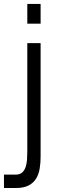

<svg xmlns="http://www.w3.org/2000/svg" viewBox="-56 -735 304 964"><path d="M147.9 -518.6V51.3Q147.9 82.5 143.3 111.1Q138.7 139.6 125.5 161.4Q112.3 183.1 87.9 196Q63.5 209 23.9 209H-36.1V141.6H23.9Q43.9 141.6 55.4 131.1Q66.9 120.6 72.5 104.2Q78.1 87.9 79.6 67.4Q81.1 46.9 81.1 26.9V-518.6ZM81.1 -616.2V-715.3H147.9V-616.2Z"/></svg>

Font: AnjaliOldLipi
Style: Regular
Weight: 400
Italic angle: -12°
Designer: Kevin & Siji
Foundry: Kevin & Siji
Version: Version 0.730 2004